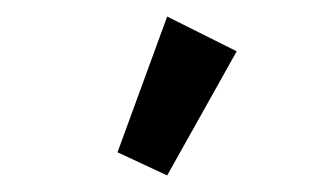

<svg xmlns="http://www.w3.org/2000/svg" viewBox="-20 -723 390 232"><path d="M182 -511 122 -539 182 -703 266 -661Z"/></svg>

Font: Inconsolata ExtraCondensed ExtraBold
Style: Regular
Weight: 800
Width: 2
Monospace: yes
Designer: Raph Levien, Cyreal, Brenton Simpson
Foundry: Raph Levien, Cyreal, Google
Version: Version 3.001; ttfautohint (v1.8.2.53-6de2)